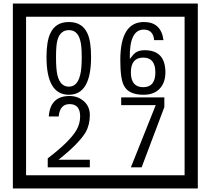

<svg xmlns="http://www.w3.org/2000/svg" viewBox="-20 -980 1195 1090"><path d="M1103 90H53V-960H1103ZM1028 15V-885H128V15ZM497 -656Q497 -442 371 -442Q244 -442 244 -656Q244 -744 265 -789Q294 -855 371 -855Q448 -855 477 -789Q497 -745 497 -656ZM444 -656Q444 -723 435 -752Q420 -809 371 -809Q322 -809 306 -752Q298 -723 298 -656Q298 -587 306 -553Q322 -488 371 -488Q419 -488 435 -554Q444 -587 444 -656ZM919 -569Q919 -511 886.5 -476.5Q854 -442 795 -442Q711 -442 684 -493Q663 -531 663 -639Q663 -855 797 -855Q895 -855 908 -752H855Q850 -812 796 -812Q713 -812 717 -645Q738 -673 748 -680Q768 -695 801 -695Q919 -695 919 -569ZM862 -569Q862 -653 793 -653Q723 -653 723 -569Q723 -485 793 -485Q862 -485 862 -569ZM490 -30H251V-81Q372 -173 412 -238Q435 -276 435 -319Q435 -389 375 -389Q320 -389 313 -319H257Q265 -435 375 -435Q423 -435 456.5 -405Q490 -375 490 -327Q490 -271 466 -229Q428 -165 312 -73H490ZM913 -372 784 -30H723L864 -383H668V-427H913Z"/></svg>

Font: Unicode BMP Fallback SIL
Style: Regular
Weight: 400
Foundry: NRSI, SIL International
Version: Version 5.1 Based on Unicode 5.1